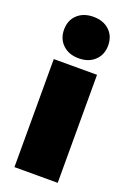

<svg xmlns="http://www.w3.org/2000/svg" viewBox="-142 -783 565 835"><g transform="rotate(20 140.0 -366.0)"><path d="M40 -500H240.2V0H40ZM214.1 -566.7Q186 -540 140.1 -540Q94.2 -540 66.2 -566.7Q38.1 -593.3 38.1 -636.2Q38.1 -679.2 66.2 -705.6Q94.2 -731.9 140.1 -731.9Q186 -731.9 214.1 -705.6Q242.2 -679.2 242.2 -636.2Q242.2 -593.3 214.1 -566.7Z"/></g></svg>

Font: Apfel Grotezk Satt
Style: Regular
Weight: 900
Designer: Luigi Gorlero
Foundry: © 2023, Luigi Gorlero & Collletttivo
Version: Version 2.000;Glyphs 3.2 (3217)